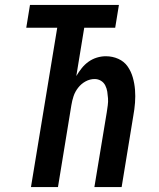

<svg xmlns="http://www.w3.org/2000/svg" viewBox="-20 -755 640 775"><path d="M105 0 211 -643H86L101 -735H460L445 -643H320L288 -448Q298 -465 310 -480Q322 -495 337.5 -506Q353 -517 371 -522.5Q389 -528 407 -528Q434 -528 457.5 -517.5Q481 -507 495 -487Q509 -467 516 -442.5Q523 -418 525 -392.5Q527 -367 525 -340.5Q523 -314 518 -287L471 0H361L411 -302Q413 -316 415 -330Q417 -344 416 -358Q415 -372 413 -385Q411 -398 405 -410Q399 -422 387.5 -429Q376 -436 362 -436Q343 -436 325.5 -426.5Q308 -417 295.5 -401Q283 -385 277 -367Q271 -349 268 -330L214 0Z"/></svg>

Font: Iosevka Extended
Style: Bold Italic
Weight: 700
Width: 7
Italic angle: -9°
Monospace: yes
Designer: Belleve Invis
Foundry: Belleve Invis
Version: Version 32.5.0; ttfautohint (v1.8.4)